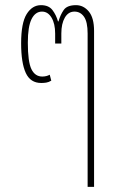

<svg xmlns="http://www.w3.org/2000/svg" viewBox="-20 -545 449 745"><path d="M320 180V-415Q320 -460 306 -480Q292 -500 269 -500Q245 -500 231.5 -476.5Q218 -453 218 -415V-376H194V-415Q194 -453 180 -476.5Q166 -500 143 -500Q117 -500 102.5 -471Q88 -442 88 -379Q88 -305 102 -276.5Q116 -248 144 -248Q160 -248 173 -255L179 -232Q169 -226 159.5 -224.5Q150 -223 140 -223Q98 -223 80 -262Q62 -301 62 -377Q62 -456 83.5 -490.5Q105 -525 139 -525Q169 -525 183.5 -506Q198 -487 205 -462H207Q214 -487 227 -506Q240 -525 275 -525Q304 -525 324.5 -500.5Q345 -476 345 -425V180Z"/></svg>

Font: Noto Sans Thai UI ExtCond Thin
Style: Regular
Weight: 100
Width: 2
Designer: Monotype Design Team
Foundry: Monotype Imaging Inc.
Version: Version 2.000